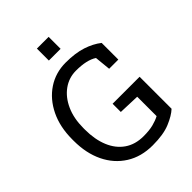

<svg xmlns="http://www.w3.org/2000/svg" viewBox="-256 -1031 1169 1169"><g transform="rotate(-45 328.5 -447.0)"><path d="M360.4 10.3Q261.7 10.3 189.5 -35.4Q117.2 -81.1 78.1 -162.1Q39.1 -243.2 39.1 -349.6V-361.3Q39.1 -468.8 78.4 -549.6Q117.7 -630.4 186 -675.8Q254.4 -721.2 341.3 -721.2Q424.3 -721.2 482.2 -702.1Q540 -683.1 581.1 -650.9V-507.3H502L491.7 -610.4Q443.8 -642.1 351.1 -642.1Q290 -642.1 241.2 -606.9Q192.4 -571.8 164.1 -509Q135.7 -446.3 135.7 -362.3V-349.6Q135.7 -264.6 161.9 -201.4Q188 -138.2 238.3 -103.3Q288.6 -68.4 360.4 -68.4Q409.2 -68.4 442.9 -76.9Q476.6 -85.4 502.4 -99.1V-266.1L366.2 -271V-341.8H598.6V-66.4Q567.9 -37.6 510.5 -13.7Q453.1 10.3 360.4 10.3ZM277.8 -802.2V-905.3H378.9V-802.2Z"/></g></svg>

Font: Roboto Slab
Style: Regular
Weight: 400
Designer: Google
Version: Version 2.000; ttfautohint (v1.8.1.43-b0c9)